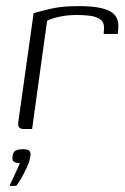

<svg xmlns="http://www.w3.org/2000/svg" viewBox="-20 -422 410 628"><path d="M85 0H58Q48 0 43 -5Q38 -10 40 -24L90 -379Q111 -385 146.5 -393.5Q182 -402 236 -402Q285 -402 313 -395Q341 -388 353 -375.5Q365 -363 366.5 -346.5Q368 -330 365 -311H319L320 -325Q322 -348 308.5 -358Q295 -368 274 -370.5Q253 -373 232 -373Q201 -373 175.5 -367.5Q150 -362 134 -354ZM11 186Q18 171 24.5 157Q31 143 36.5 131Q42 119 45 112Q44 112 42.5 111.5Q41 111 39 111Q32 111 25.5 107Q19 103 21 89Q23 74 32 70Q41 66 57 66Q65 66 70.5 68Q76 70 78.5 75.5Q81 81 79 91Q77 105 68 125Q59 145 49 162Q39 179 33 186Z"/></svg>

Font: Genos Light
Style: Italic
Weight: 300
Italic angle: -8°
Designer: Robert E. Leuschke
Foundry: Robert E. Leuschke
Version: Version 1.010